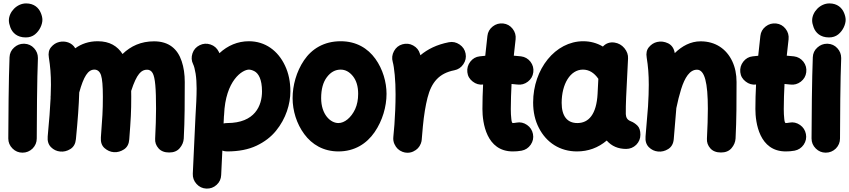

<svg xmlns="http://www.w3.org/2000/svg" viewBox="-20 -815 4999 1130"><path d="M32.2 -694.8C32.2 -683.1 35.2 -669.4 41 -653.8C52.7 -622.6 80.1 -594.7 131.3 -594.7C152.8 -594.7 170.9 -600.6 185.5 -612.3C214.8 -635.7 229.5 -672.4 229.5 -698.2C229.5 -710 226.6 -723.6 220.2 -738.8C208 -769 180.7 -794.9 133.8 -794.9C79.1 -794.9 32.2 -744.6 32.2 -694.8ZM123.5 -557.6H119.6C98.6 -557.6 79.6 -550.3 63 -535.2C45.9 -520 37.1 -501 36.1 -478C31.2 -360.4 28.8 -102.1 28.8 0C28.8 22.9 37.1 42.5 53.7 59.1C69.8 75.2 89.4 83.5 112.3 83.5C135.3 83.5 155.3 75.2 171.9 59.1C188 42.5 196.3 22.9 196.3 0C196.3 -99.6 198.2 -360.8 203.1 -470.2V-474.1C203.1 -495.6 195.8 -514.6 180.7 -531.2C165.5 -547.9 146.5 -556.6 123.5 -557.6Z M260.7 -11.7C258.3 15.1 265.1 36.1 280.3 51.3C295.4 66.4 313.5 74.7 333.5 76.7C354.5 79.1 375 74.2 394.5 62C413.6 49.8 424.3 30.8 426.8 3.9C438 -110.8 444.3 -197.8 446.3 -270.5C472.2 -364.7 498 -405.3 535.2 -405.3C554.2 -405.3 567.4 -394 574.7 -372.1C582 -349.6 585.4 -307.6 585.4 -246.1C585.4 -160.6 582.5 -124.5 573.7 -5.9C571.8 21.5 579.1 42.5 595.2 56.6C611.3 70.8 629.4 79.1 650.4 80.6C671.4 82 691.4 76.2 710 64C728.5 51.8 738.8 32.2 740.7 5.9C750 -117.2 752.4 -154.8 752.4 -246.1C752.4 -257.8 752.4 -269 752 -279.8C785.2 -382.3 812.5 -404.8 845.7 -404.8C859.9 -404.8 871.1 -397.9 878.4 -384.8C893.6 -357.4 898.4 -293.9 898.4 -174.8C898.4 -124.5 896.5 -65.9 893.1 1C891.6 22.5 898.4 41.5 913.1 58.1C927.2 74.2 948.2 82.5 975.6 82.5C1002.4 82.5 1022.9 74.2 1037.6 57.1C1052.2 40 1060.1 21.5 1061.5 0.5C1067.4 -109.4 1067.4 -226.6 1067.4 -332.5C1067.4 -377.9 1061.5 -418.5 1049.3 -454.6C1025.4 -526.9 974.1 -571.8 886.7 -571.8C810.5 -571.8 750 -544.4 701.2 -497.1C671.4 -543.5 625.5 -572.3 555.2 -572.3C502 -572.3 458.5 -556.6 422.9 -530.8C403.8 -564.5 363.8 -576.2 328.6 -567.9C309.6 -563.5 293.9 -553.2 280.8 -537.6C267.6 -522 263.2 -501.5 267.6 -476.1C275.9 -424.8 279.8 -377 279.8 -315.9C279.8 -296.9 279.3 -275.9 278.3 -253.4C277.8 -248 277.3 -242.7 277.8 -237.3C275.4 -180.2 269.5 -105 260.7 -11.7Z M1194.3 294.9C1217.3 295.9 1237.8 288.6 1254.9 272.9C1272 257.3 1280.8 238.3 1281.7 215.3L1288.6 71.3C1297.9 74.7 1307.1 76.2 1316.9 76.2C1384.8 76.2 1442.4 64.9 1489.7 42.5C1537.1 20 1575.2 -9.3 1604.5 -45.4C1663.1 -117.2 1689 -203.1 1689 -277.3C1689 -333.5 1678.7 -383.8 1657.7 -428.2C1616.2 -517.1 1540.5 -572.3 1444.8 -572.3C1378.9 -572.3 1319.8 -546.9 1271.5 -502C1270 -505.4 1268.6 -508.3 1267.1 -511.2C1256.8 -531.7 1240.7 -545.9 1218.8 -553.2C1196.8 -560.5 1175.3 -559.1 1154.8 -548.8C1134.3 -538.6 1120.1 -522.9 1112.8 -501C1105.5 -479 1106.4 -457.5 1116.7 -437C1122.1 -426.3 1127 -407.7 1131.3 -381.8C1135.3 -355.5 1137.2 -326.2 1137.2 -294.4C1137.2 -247.1 1134.3 -192.4 1130.4 -128.4L1114.7 207.5C1113.8 230.5 1121.1 250.5 1136.7 267.6C1152.3 284.7 1171.4 293.9 1194.3 294.9ZM1297.4 -118.7C1297.9 -122.1 1297.9 -125.5 1297.9 -129.9C1298.3 -132.8 1298.8 -135.7 1298.8 -138.7C1306.6 -343.3 1407.7 -405.3 1444.8 -405.3C1454.1 -405.3 1464.8 -402.3 1477.1 -396C1501 -383.3 1522 -349.1 1522 -277.3C1522 -194.3 1481.4 -90.8 1316.9 -90.8C1309.6 -90.8 1302.7 -89.8 1295.9 -88.4Z M1984.9 -572.3C1886.7 -572.3 1814.9 -527.3 1769.5 -460.4C1724.1 -393.6 1702.1 -311.5 1702.1 -237.3C1702.1 -163.6 1725.6 -86.4 1771 -25.4C1815.9 35.6 1883.8 76.2 1971.7 76.2C2066.9 76.2 2137.7 30.8 2184.6 -37.1C2231.4 -105 2254.9 -188 2254.9 -262.7C2254.9 -331.1 2233.4 -407.7 2189 -469.2C2144.5 -530.8 2077.1 -572.3 1984.9 -572.3ZM1984.9 -405.3C2012.2 -405.3 2036.1 -392.6 2057.1 -366.7C2077.6 -340.8 2087.9 -306.2 2087.9 -262.7C2087.9 -228.5 2082 -198.7 2070.3 -172.9C2046.4 -121.6 2007.3 -90.8 1971.7 -90.8C1923.8 -90.8 1870.1 -142.6 1870.1 -237.3C1870.1 -290 1881.3 -331.1 1903.8 -360.8C1926.3 -390.6 1953.1 -405.3 1984.9 -405.3Z M2370.1 83.5C2384.3 85 2397.9 83 2411.1 77.1C2411.6 76.7 2412.1 76.7 2412.6 76.7V76.2C2433.6 66.9 2448.7 51.3 2457 29.3C2457 28.8 2457 28.3 2457.5 27.8V27.3C2460 21 2461.4 14.6 2461.9 8.3C2464.4 -16.1 2466.8 -42.5 2468.8 -71.3C2475.1 -137.7 2484.4 -193.8 2496.1 -239.7C2519.5 -331.5 2564.5 -383.8 2653.8 -401.4C2676.3 -405.8 2693.8 -417.5 2707 -437C2720.2 -456.5 2724.6 -477.5 2720.2 -500C2715.8 -522.5 2704.1 -540 2684.6 -553.2C2665 -566.4 2644 -570.8 2621.6 -566.4C2550.8 -552.7 2496.6 -525.4 2454.1 -489.7C2453.6 -492.2 2452.6 -495.1 2451.7 -498C2445.3 -520 2432.1 -536.1 2411.6 -547.4C2391.1 -558.6 2370.1 -560.5 2348.1 -554.2C2326.2 -547.9 2310.1 -534.7 2298.8 -514.2C2287.6 -493.2 2285.2 -472.2 2291.5 -450.2C2295.9 -434.6 2299.8 -409.2 2303.2 -374C2306.6 -338.4 2308.1 -300.3 2308.1 -259.8C2308.1 -199.7 2305.2 -136.2 2301.3 -81.1C2299.3 -59.1 2297.4 -36.1 2295.4 -14.6C2295.4 -12.2 2295.4 -10.3 2294.9 -8.3C2293.5 5.9 2295.4 19.5 2301.3 32.7C2301.8 33.2 2301.8 33.7 2301.8 34.2H2302.2C2311.5 55.2 2327.1 70.3 2349.1 78.6C2349.6 78.6 2350.1 78.6 2350.6 79.1H2351.1C2357.4 81.5 2363.8 83 2370.1 83.5Z M3118.7 -389.6C3121.6 -412.6 3116.2 -433.1 3102.1 -451.7C3087.9 -469.7 3069.3 -480.5 3046.4 -483.4C3032.7 -484.9 3018.6 -486.3 3003.9 -487.3C3007.3 -520 3010.7 -551.3 3014.6 -584C3017.1 -606.9 3011.2 -627.4 2997.1 -645.5C2982.9 -663.6 2964.4 -674.3 2941.4 -676.8C2918.5 -679.2 2897.9 -673.3 2879.9 -659.2C2861.8 -645 2851.1 -626.5 2848.6 -603.5C2844.2 -564.9 2839.8 -525.9 2835.9 -486.8C2824.7 -485.8 2814 -484.9 2803.2 -483.4C2780.3 -481 2762.2 -470.2 2748 -452.1C2733.9 -433.6 2728 -413.1 2730.5 -390.1C2732.9 -367.2 2743.7 -349.1 2762.2 -335C2780.3 -320.8 2800.8 -314.9 2823.2 -317.4C2820.8 -270 2819.3 -221.7 2819.3 -173.3C2819.3 -92.8 2842.3 76.2 2998 76.2C3014.2 76.2 3031.7 75.2 3049.8 71.8C3072.3 67.4 3090.3 55.7 3103.5 36.6C3116.7 17.1 3121.1 -3.9 3116.7 -26.4C3112.3 -48.3 3101.1 -66.4 3082 -79.6C3063 -92.8 3042 -97.7 3019.5 -93.3C3010.7 -91.8 3003.4 -90.8 2998 -90.8C2993.7 -90.8 2990.7 -99.1 2989.3 -115.7C2987.3 -132.3 2986.3 -151.4 2986.3 -173.3C2986.3 -222.7 2988.3 -272 2990.7 -320.8C3002.4 -319.8 3013.7 -318.8 3024.9 -317.4C3047.9 -314.5 3068.4 -320.3 3086.9 -334.5C3105 -348.6 3115.7 -366.7 3118.7 -389.6Z M3665 61.5C3688 61.5 3708 53.2 3724.6 37.1C3740.7 20.5 3749 1 3749 -22C3749 -46.4 3743.2 -64.5 3731 -76.2C3718.8 -87.9 3706.1 -96.2 3692.9 -101.1C3668.9 -110.4 3664.6 -125.5 3663.1 -143.6C3662.1 -160.6 3664.1 -215.3 3665 -241.7L3676.3 -470.2C3677.7 -492.2 3670.4 -512.7 3654.8 -531.7C3639.2 -550.3 3619.6 -561 3596.7 -564.5C3569.3 -568.4 3546.4 -560.5 3528.3 -541C3492.7 -562 3454.1 -572.3 3412.6 -572.3C3248 -572.3 3117.7 -408.2 3117.7 -211.9C3117.7 -155.8 3128.9 -106 3151.4 -62.5C3195.8 24.9 3276.4 76.2 3375.5 76.2C3441.9 76.2 3500.5 54.7 3550.8 12.2C3579.6 44.9 3617.7 61.5 3665 61.5ZM3377.9 -90.8C3318.8 -90.8 3285.6 -130.9 3285.6 -209.5C3285.6 -319.8 3335.9 -405.3 3410.6 -405.3C3446.3 -405.3 3476.6 -387.2 3501.5 -351.1L3497.1 -265.1V-263.7C3490.7 -142.1 3444.8 -90.8 3377.9 -90.8Z M3779.3 -11.7C3776.9 15.1 3783.7 36.1 3798.8 51.3C3814 66.4 3832 74.7 3852.1 76.7C3873 79.1 3893.6 74.2 3913.1 62C3932.1 49.8 3942.9 30.8 3945.3 3.9C3951.7 -65.9 3956.5 -125 3960.4 -177.2V-178.2C3968.8 -218.8 3978 -255.9 3988.8 -290.5C4010.3 -358.9 4039.6 -404.8 4082 -404.8C4127.4 -404.8 4146 -328.6 4146 -174.8C4146 -124.5 4144 -65.9 4140.6 1C4139.2 22.5 4146 41.5 4160.6 58.1C4174.8 74.2 4195.8 82.5 4223.1 82.5C4250 82.5 4270.5 74.2 4285.2 57.1C4299.8 40 4307.6 21.5 4309.1 0.5C4314.9 -109.4 4314.9 -226.6 4314.9 -332.5C4314.9 -377.9 4306.6 -418.5 4289.6 -454.6C4255.4 -526.9 4190.9 -571.8 4103.5 -571.8C4044.4 -571.8 3993.7 -543.9 3951.2 -502.4C3946.8 -530.3 3933.6 -549.3 3912.1 -560.1C3890.6 -570.3 3869.1 -573.2 3847.2 -567.9C3828.1 -563.5 3812.5 -553.2 3799.3 -537.6C3786.1 -522 3781.7 -501.5 3786.1 -476.1C3794.4 -424.8 3798.3 -377 3798.3 -315.9C3798.3 -279.3 3796.9 -237.3 3793.9 -189C3790.5 -140.6 3785.6 -81.5 3779.3 -11.7Z M4725.1 -389.6C4728 -412.6 4722.7 -433.1 4708.5 -451.7C4694.3 -469.7 4675.8 -480.5 4652.8 -483.4C4639.2 -484.9 4625 -486.3 4610.4 -487.3C4613.8 -520 4617.2 -551.3 4621.1 -584C4623.5 -606.9 4617.7 -627.4 4603.5 -645.5C4589.4 -663.6 4570.8 -674.3 4547.9 -676.8C4524.9 -679.2 4504.4 -673.3 4486.3 -659.2C4468.3 -645 4457.5 -626.5 4455.1 -603.5C4450.7 -564.9 4446.3 -525.9 4442.4 -486.8C4431.2 -485.8 4420.4 -484.9 4409.7 -483.4C4386.7 -481 4368.7 -470.2 4354.5 -452.1C4340.3 -433.6 4334.5 -413.1 4336.9 -390.1C4339.4 -367.2 4350.1 -349.1 4368.7 -335C4386.7 -320.8 4407.2 -314.9 4429.7 -317.4C4427.2 -270 4425.8 -221.7 4425.8 -173.3C4425.8 -92.8 4448.7 76.2 4604.5 76.2C4620.6 76.2 4638.2 75.2 4656.2 71.8C4678.7 67.4 4696.8 55.7 4710 36.6C4723.1 17.1 4727.5 -3.9 4723.1 -26.4C4718.8 -48.3 4707.5 -66.4 4688.5 -79.6C4669.4 -92.8 4648.4 -97.7 4626 -93.3C4617.2 -91.8 4609.9 -90.8 4604.5 -90.8C4600.1 -90.8 4597.2 -99.1 4595.7 -115.7C4593.8 -132.3 4592.8 -151.4 4592.8 -173.3C4592.8 -222.7 4594.7 -272 4597.2 -320.8C4608.9 -319.8 4620.1 -318.8 4631.3 -317.4C4654.3 -314.5 4674.8 -320.3 4693.4 -334.5C4711.4 -348.6 4722.2 -366.7 4725.1 -389.6Z M4759.8 -694.8C4759.8 -683.1 4762.7 -669.4 4768.6 -653.8C4780.3 -622.6 4807.6 -594.7 4858.9 -594.7C4880.4 -594.7 4898.4 -600.6 4913.1 -612.3C4942.4 -635.7 4957 -672.4 4957 -698.2C4957 -710 4954.1 -723.6 4947.8 -738.8C4935.5 -769 4908.2 -794.9 4861.3 -794.9C4806.6 -794.9 4759.8 -744.6 4759.8 -694.8ZM4851.1 -557.6H4847.2C4826.2 -557.6 4807.1 -550.3 4790.5 -535.2C4773.4 -520 4764.6 -501 4763.7 -478C4758.8 -360.4 4756.3 -102.1 4756.3 0C4756.3 22.9 4764.6 42.5 4781.2 59.1C4797.4 75.2 4816.9 83.5 4839.8 83.5C4862.8 83.5 4882.8 75.2 4899.4 59.1C4915.5 42.5 4923.8 22.9 4923.8 0C4923.8 -99.6 4925.8 -360.8 4930.7 -470.2V-474.1C4930.7 -495.6 4923.3 -514.6 4908.2 -531.2C4893.1 -547.9 4874 -556.6 4851.1 -557.6Z"/></svg>

Font: Mikhak Black
Style: Regular
Weight: 900
Designer: Amin Abedi
Version: Version 3.2